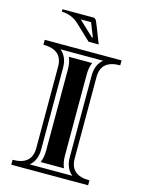

<svg xmlns="http://www.w3.org/2000/svg" viewBox="-117 -838 667 905"><g transform="rotate(15 217.0 -385.0)"><path d="M280.8 -654.1H231.4L156.7 -724.6Q122.1 -757.3 73 -758.5V-770.3H225.3Q231.2 -770.3 238.3 -761Q244.6 -747.8 280.8 -654.1ZM168.5 -746.3 173.1 -741.9 241 -678H245.8Q224.6 -732.9 218.8 -746.3ZM29.3 -609.4H404.3V-585.4Q310.5 -585.4 310.5 -503.4V-106Q310.5 -23.9 404.3 -23.9V0H29.3V-23.9Q123 -23.9 123 -106V-503.4Q123 -585.4 29.3 -585.4ZM112.5 -23.9H321Q286.6 -51.5 286.6 -106V-503.4Q286.6 -557.9 321 -585.4H112.5Q147 -557.9 147 -503.4V-106Q147 -51.5 112.5 -23.9ZM159.9 -47.9Q170.9 -73.2 170.9 -106V-503.4Q170.9 -536.1 159.9 -561.5H273.7Q262.7 -536.1 262.7 -503.4V-106Q262.7 -73.2 273.7 -47.9Z"/></g></svg>

Font: itsadzokeS01
Style: Regular
Weight: 600
Width: 6
Version: Version 0.46